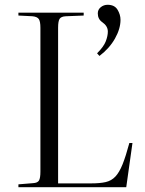

<svg xmlns="http://www.w3.org/2000/svg" viewBox="-20 -783 606 803"><path d="M57 0V-12L118 -17Q137 -18 143 -28Q149 -38 149 -65V-667Q149 -693 142.5 -703Q136 -713 116 -715L57 -718V-730H330V-718L255 -715Q236 -714 229.5 -704.5Q223 -695 223 -667V-16H360Q398 -16 422 -21.5Q446 -27 462.5 -44.5Q479 -62 492.5 -95.5Q506 -129 521 -185H534L508 0ZM396 -549 386 -560Q414 -588 422.5 -610.5Q431 -633 431 -651Q431 -674 408 -690Q389 -703 389 -727Q389 -743 401.5 -753Q414 -763 430 -763Q459 -763 471.5 -742.5Q484 -722 484 -700Q484 -663 461 -622Q438 -581 396 -549Z"/></svg>

Font: Literata 72pt Light
Style: Regular
Weight: 300
Designer: Latin by Veronika Burian and Jose Scaglione. Greek by Irene Vlachou. Cyrillic by Vera Evstafieva.
Foundry: TypeTogether
Version: Version 3.002